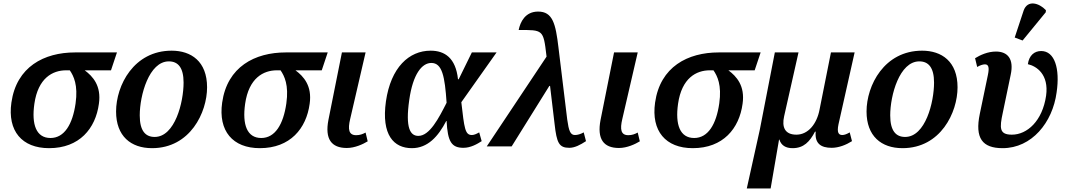

<svg xmlns="http://www.w3.org/2000/svg" viewBox="-20 -835 6101 1095"><path d="M260 10C433 10 525 -102 544 -243C559 -346 509 -400 463 -434H613L647 -536H408C231 -536 74 -454 45 -250C22 -88 105 10 260 10ZM268 -48C187 -48 159 -124 176 -243C197 -390 280 -434 357 -434H378C400 -402 426 -350 411 -245C394 -126 347 -48 268 -48Z M847 10C1065 10 1161 -194 1161 -337C1161 -485 1070 -546 959 -546C743 -546 642 -348 642 -199C642 -59 726 10 847 10ZM862 -54C810 -54 777 -88 777 -177C777 -292 830 -485 943 -485C995 -485 1027 -450 1027 -364C1027 -252 978 -54 862 -54Z M1462 10C1635 10 1727 -102 1746 -243C1761 -346 1711 -400 1665 -434H1815L1849 -536H1610C1433 -536 1276 -454 1247 -250C1224 -88 1307 10 1462 10ZM1470 -48C1389 -48 1361 -124 1378 -243C1399 -390 1482 -434 1559 -434H1580C1602 -402 1628 -350 1613 -245C1596 -126 1549 -48 1470 -48Z M1958 9C2004 9 2051 -13 2077 -29L2065 -79C2048 -70 2033 -64 2011 -64C1969 -64 1963 -97 1977 -156L2065 -536H1930L1853 -151C1832 -42 1870 9 1958 9Z M2329 10C2419 10 2479 -56 2525 -145H2527C2533 -27 2555 8 2623 8C2665 8 2702 -14 2727 -30L2713 -80C2695 -70 2683 -65 2671 -65C2632 -65 2628 -104 2611 -252L2812 -536H2671L2596 -383H2592C2579 -505 2516 -546 2436 -546C2313 -546 2209 -451 2181 -257C2154 -65 2226 10 2329 10ZM2366 -60C2320 -60 2291 -104 2314 -265C2335 -414 2387 -476 2440 -476C2502 -476 2517 -399 2527 -249C2482 -160 2430 -60 2366 -60Z M2756 0H2898L3113 -345H3117L3143 -127C3155 -20 3168 8 3227 8C3258 8 3290 -9 3322 -30L3309 -80C3291 -70 3274 -65 3259 -65C3233 -65 3224 -88 3215 -153L3165 -564C3149 -700 3132 -769 3049 -769C2975 -769 2947 -709 2938 -664C3076 -664 3079 -667 3096 -521L3097 -512Z M3510 9C3556 9 3603 -13 3629 -29L3617 -79C3600 -70 3585 -64 3563 -64C3521 -64 3515 -97 3529 -156L3617 -536H3482L3405 -151C3384 -42 3422 9 3510 9Z M3931 10C4104 10 4196 -102 4215 -243C4230 -346 4180 -400 4134 -434H4284L4318 -536H4079C3902 -536 3745 -454 3716 -250C3693 -88 3776 10 3931 10ZM3939 -48C3858 -48 3830 -124 3847 -243C3868 -390 3951 -434 4028 -434H4049C4071 -402 4097 -350 4082 -245C4065 -126 4018 -48 3939 -48Z M4239 240H4375L4423 -39H4425C4435 -6 4461 10 4500 10C4564 10 4598 -27 4628 -84H4632C4626 -16 4662 8 4723 8C4764 8 4806 -9 4839 -30L4826 -80C4811 -71 4796 -65 4784 -65C4763 -65 4752 -78 4762 -126L4854 -536H4719L4654 -210C4639 -130 4590 -67 4522 -67C4456 -67 4438 -110 4452 -172L4534 -536H4399L4313 -94Z M5127 10C5345 10 5441 -194 5441 -337C5441 -485 5350 -546 5239 -546C5023 -546 4922 -348 4922 -199C4922 -59 5006 10 5127 10ZM5142 -54C5090 -54 5057 -88 5057 -177C5057 -292 5110 -485 5223 -485C5275 -485 5307 -450 5307 -364C5307 -252 5258 -54 5142 -54Z M5812 -604 5944 -765 5945 -777C5905 -819 5840 -837 5818 -775L5767 -621ZM5698 10C5864 10 5983 -136 6006 -308C6026 -444 5995 -544 5918 -544C5880 -544 5849 -520 5842 -469C5891 -458 5963 -411 5946 -289C5925 -145 5838 -67 5751 -67C5679 -67 5680 -104 5699 -192L5744 -408C5764 -500 5726 -541 5660 -541C5613 -541 5570 -521 5541 -503L5553 -453C5568 -462 5585 -468 5597 -468C5616 -468 5624 -454 5614 -407L5568 -186C5539 -47 5582 10 5698 10Z"/></svg>

Font: Noto Serif SemiBold
Style: Italic
Weight: 600
Italic angle: -12°
Designer: Monotype Design Team
Foundry: Monotype Imaging Inc.
Version: Version 2.014